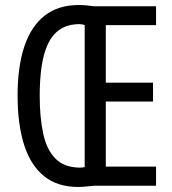

<svg xmlns="http://www.w3.org/2000/svg" viewBox="-20 -739 686 764"><path d="M293 -719Q310 -719 325 -717.5Q340 -716 354 -714H601V-639H401V-410H589V-335H401V-76H601V0H355Q340 1 324.5 3Q309 5 291 5Q209 5 155.5 -38Q102 -81 76 -162.5Q50 -244 50 -359Q50 -474 77 -554.5Q104 -635 158 -677Q212 -719 293 -719ZM294 -643Q248 -642 218 -621.5Q188 -601 170.5 -563.5Q153 -526 145.5 -474Q138 -422 138 -358Q138 -271 152 -207Q166 -143 200.5 -108Q235 -73 296 -72Q302 -72 307.5 -72.5Q313 -73 317 -74V-639Q313 -641 307 -642Q301 -643 294 -643Z"/></svg>

Font: Noto Sans Thai ExtraCondensed
Style: Regular
Weight: 400
Width: 2
Designer: Monotype Design Team
Foundry: Monotype Imaging Inc.
Version: Version 2.002